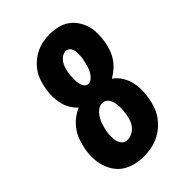

<svg xmlns="http://www.w3.org/2000/svg" viewBox="-221 -838 941 941"><g transform="rotate(-45 250.0 -367.5)"><path d="M207 8Q177 8 149 1.5Q121 -5 97.5 -19.5Q74 -34 58 -56.5Q42 -79 33.5 -106Q25 -133 24 -162Q23 -191 28 -221Q33 -247 41.5 -272Q50 -297 65.5 -319.5Q81 -342 103 -359.5Q125 -377 149 -388Q132 -404 120 -424.5Q108 -445 102.5 -468.5Q97 -492 96.5 -517Q96 -542 101 -568Q105 -591 112.5 -614Q120 -637 134 -658Q148 -679 167.5 -695.5Q187 -712 209 -723Q231 -734 255 -738.5Q279 -743 302 -743Q330 -743 356.5 -737Q383 -731 404.5 -716.5Q426 -702 441 -680.5Q456 -659 464 -634Q472 -609 472 -581Q472 -553 468 -525Q464 -503 456.5 -480.5Q449 -458 436 -438Q423 -418 404.5 -401.5Q386 -385 365 -373Q386 -358 400.5 -336Q415 -314 422 -288.5Q429 -263 429.5 -235Q430 -207 425 -179Q421 -154 412.5 -129Q404 -104 389 -82Q374 -60 353 -42Q332 -24 307.5 -12.5Q283 -1 257.5 3.5Q232 8 207 8ZM266 -436Q277 -436 286.5 -443Q296 -450 302.5 -459Q309 -468 314 -478Q319 -488 322 -498.5Q325 -509 327.5 -519.5Q330 -530 332 -540Q334 -549 334.5 -558.5Q335 -568 335 -577Q335 -586 333.5 -595Q332 -604 328 -611.5Q324 -619 317 -624Q310 -629 301 -629Q287 -629 274.5 -620.5Q262 -612 254 -600Q246 -588 241.5 -574Q237 -560 235 -547Q233 -536 232.5 -525Q232 -514 231.5 -503Q231 -492 232.5 -481.5Q234 -471 237 -461Q240 -451 247.5 -443.5Q255 -436 266 -436ZM208 -106Q225 -106 240.5 -114.5Q256 -123 267 -137Q278 -151 283 -167Q288 -183 291 -200Q293 -212 294 -225Q295 -238 294.5 -250.5Q294 -263 291.5 -275Q289 -287 284 -297.5Q279 -308 269 -315Q259 -322 246 -322Q234 -322 222.5 -315.5Q211 -309 202.5 -299.5Q194 -290 187.5 -278.5Q181 -267 176.5 -255Q172 -243 169 -231Q166 -219 164 -207Q162 -196 161.5 -185Q161 -174 161.5 -163Q162 -152 165 -142Q168 -132 173.5 -123.5Q179 -115 188 -110.5Q197 -106 208 -106Z"/></g></svg>

Font: Iosevka SS18 Heavy
Style: Italic
Weight: 900
Italic angle: -9°
Monospace: yes
Designer: Belleve Invis
Foundry: Belleve Invis
Version: Version 25.1.1; ttfautohint (v1.8.4)